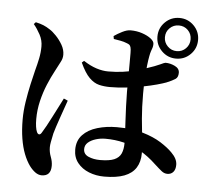

<svg xmlns="http://www.w3.org/2000/svg" viewBox="-60 -918 1120 1047"><g transform="rotate(5 500.0 -395.0)"><path d="M769.1 -743.8Q769.1 -790 801.7 -822.5Q834.3 -855 880.5 -855Q926.7 -855 959.2 -822.5Q991.6 -790 991.6 -743.8Q991.6 -697.7 959.2 -665.1Q926.7 -632.5 880.5 -632.5Q834.3 -632.5 801.7 -665.1Q769.1 -697.7 769.1 -743.8ZM810.1 -743.8Q810.1 -714.8 830.8 -694.1Q851.4 -673.4 880.5 -673.4Q910.3 -673.4 930.5 -694.1Q950.7 -714.8 950.7 -743.8Q950.7 -773.7 930.5 -793.8Q910.3 -814 880.5 -814Q851.4 -814 830.8 -793.8Q810.1 -773.7 810.1 -743.8ZM370.6 -566.4 382.3 -576.5Q419.5 -552.3 453.3 -541.4Q487.2 -530.5 518.2 -530.5Q562 -530.5 599.1 -535.8Q636.2 -541 666.9 -549.2Q697.5 -557.4 720.6 -564.9Q774.3 -582.5 797.5 -593.7Q820.8 -604.9 825.6 -604.9Q852.6 -604.7 877.6 -592.3Q902.6 -580 902.6 -556.6Q902.6 -532.7 888.4 -522.6Q874.1 -512.6 839.5 -498.3Q822.9 -492 790 -482.9Q757.1 -473.8 714.5 -465.6Q671.9 -457.5 625.7 -452Q579.5 -446.5 535.3 -446.5Q503.1 -446.5 475.1 -453.3Q447.1 -460.2 421.4 -485.7Q395.7 -511.3 370.6 -566.4ZM533.4 -709.6 530.6 -725.3Q549.7 -738.8 575.2 -751.6Q600.6 -764.5 620.7 -764.5Q654.5 -764.5 684.1 -754.6Q713.7 -744.7 732.3 -730.3Q750.9 -715.9 750.9 -701.2Q750.9 -689.3 748 -680.7Q745.2 -672.1 741.3 -661.4Q737.4 -650.6 734.2 -632.4Q730.4 -613.5 726.7 -580.7Q723.1 -547.9 720.7 -507.9Q718.4 -468 718.4 -427Q718.4 -350.7 723.8 -290Q729.1 -229.3 734.5 -182.8Q739.9 -136.4 739.9 -102.1Q739.9 -54.9 719.3 -22.4Q698.6 10.1 656 26.4Q613.3 42.6 546 42.6Q501.3 42.6 462.5 27.2Q423.7 11.8 399.9 -18.1Q376.2 -47.9 376.2 -90.4Q376.2 -139.9 405.9 -171.2Q435.6 -202.5 485.2 -217.2Q534.8 -231.9 591.9 -231.9Q675.2 -231.9 734.7 -214.3Q794.3 -196.7 834.8 -171.1Q875.2 -145.5 899.1 -121.1Q915.3 -105.2 923.8 -88.9Q932.3 -72.6 932.3 -55.2Q932.3 -29.9 920.3 -16.1Q908.3 -2.3 888.1 -2.3Q871 -2.3 856.5 -13.9Q841.9 -25.5 816.6 -48.6Q772.9 -90.1 728 -115.2Q683.2 -140.3 635.7 -152Q588.2 -163.6 535.9 -163.6Q508.3 -163.6 482.7 -155.7Q457 -147.8 440.7 -133.4Q424.5 -118.9 424.5 -97.6Q424.5 -69.6 452.2 -57.5Q479.9 -45.4 515.5 -45.4Q566.7 -45.4 593.4 -56.9Q620.2 -68.5 630.7 -91.5Q641.1 -114.6 641.1 -149.3Q641.1 -168.2 639.5 -199.2Q637.9 -230.2 635.7 -268.7Q633.6 -307.3 631.9 -348.8Q630.3 -390.3 630 -428.7Q630 -467 630.4 -509.2Q630.8 -551.4 630.8 -587.2Q630.8 -622.9 630.8 -641.1Q630.8 -663 627.8 -672.6Q624.9 -682.2 619.7 -686.1Q614.5 -689.9 605.3 -693.1Q589.4 -699.8 570.4 -703.2Q551.4 -706.7 533.4 -709.6ZM91.6 -752.7 101.8 -763.5Q126.8 -758 144.4 -750.8Q161.9 -743.6 180.5 -731.1Q195.8 -721.9 216 -700.9Q236.2 -679.9 251.4 -653.6Q266.5 -627.2 266.5 -599.5Q266.5 -578.9 255.8 -559.8Q245.1 -540.6 227.5 -505.5Q209.8 -472.9 191.6 -429.6Q173.5 -386.3 161.7 -337.2Q150 -288.2 150 -238.1Q150 -214.7 152.7 -196.3Q155.4 -177.9 160.3 -167.4Q165.3 -156.5 172.6 -155.9Q180 -155.3 186.7 -166.7Q195.4 -180.2 209 -204.9Q222.6 -229.7 237.5 -259Q252.4 -288.3 266.6 -315.8Q280.8 -343.3 290.3 -362.3L312.4 -352.5Q305.4 -332.1 296 -305.9Q286.7 -279.8 277.6 -253.2Q268.6 -226.5 261 -204.1Q253.4 -181.7 249.9 -167.7Q243.6 -138 240.4 -120.5Q237.2 -103 237.2 -91.5Q237.2 -64.7 246.9 -39.6Q256.5 -14.6 256.5 8.9Q256.5 65.4 205.9 65.4Q187.6 65.4 170.4 52.9Q153.3 40.3 138.4 20.2Q120.1 -5.1 105.9 -41.3Q91.7 -77.5 84 -124.9Q76.3 -172.2 76.3 -229.4Q76.3 -275.7 84.2 -326.7Q92.1 -377.8 102.5 -423.9Q112.9 -470 120.5 -500Q130.5 -536.7 137 -568.6Q143.6 -600.4 143.8 -633.8Q144.1 -668 127.6 -698.8Q111.1 -729.6 91.6 -752.7Z"/></g></svg>

Font: Noto Serif JP
Style: Regular
Weight: 200
Designer: Ryoko NISHIZUKA 西塚涼子 (kana & ideographs); Frank Grießhammer (Latin, Greek & Cyrillic); Wenlong ZHANG 张文龙 (bopomofo); San
Foundry: Adobe
Version: Version 2.001;hotconv 1.1.0;makeotfexe 2.6.0